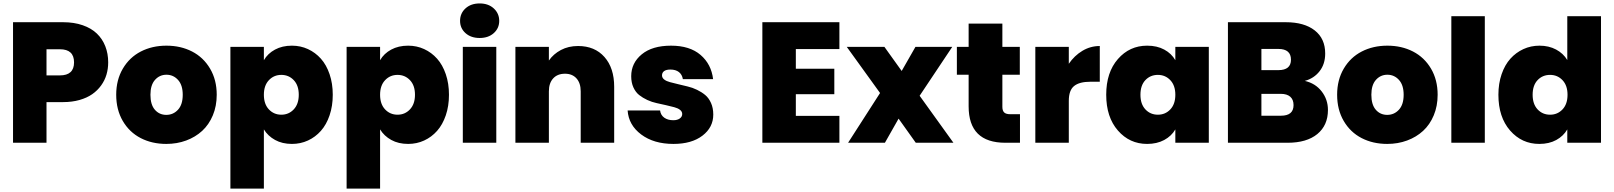

<svg xmlns="http://www.w3.org/2000/svg" viewBox="-20 -835 9440 1123"><path d="M252 -394H330.1Q413.1 -394 413.1 -470.2Q413.1 -546.9 330.1 -546.9H252ZM612.8 -470.2Q612.8 -432.6 602.8 -398.7Q592.8 -364.7 571.5 -335.2Q550.3 -305.7 519.5 -284.2Q488.8 -262.7 445.1 -250.2Q401.4 -237.8 349.1 -237.8H252V0H56.2V-705.1H349.1Q413.1 -705.1 463.6 -687.5Q514.2 -669.9 546.6 -638.7Q579.1 -607.4 595.9 -564.5Q612.8 -521.5 612.8 -470.2Z M1247.6 -280.8Q1247.6 -214.8 1224.9 -160.4Q1202.1 -106 1162.6 -69.6Q1123 -33.2 1069.1 -13.2Q1015.1 6.8 952.6 6.8Q869.1 6.8 803 -27.3Q736.8 -61.5 698.2 -127.4Q659.7 -193.4 659.7 -280.8Q659.7 -367.7 698.5 -433.6Q737.3 -499.5 803.7 -533.7Q870.1 -567.9 953.6 -567.9Q1037.1 -567.9 1103.5 -533.7Q1169.9 -499.5 1208.7 -433.6Q1247.6 -367.7 1247.6 -280.8ZM859.9 -280.8Q859.9 -222.7 886 -192.9Q912.1 -163.1 952.6 -163.1Q993.2 -163.1 1021 -193.1Q1048.8 -223.1 1048.8 -280.8Q1048.8 -337.4 1021.2 -367.7Q993.7 -397.9 953.6 -397.9Q913.6 -397.9 886.7 -367.9Q859.9 -337.9 859.9 -280.8Z M1523.4 -482.9Q1545.9 -522 1588.4 -544.9Q1630.9 -567.9 1687.5 -567.9Q1737.8 -567.9 1781.2 -547.9Q1824.7 -527.8 1856.9 -491.7Q1889.2 -455.6 1907.7 -401.1Q1926.3 -346.7 1926.3 -280.8Q1926.3 -214.8 1907.7 -160.4Q1889.2 -106 1856.9 -69.6Q1824.7 -33.2 1781.2 -13.2Q1737.8 6.8 1687.5 6.8Q1630.9 6.8 1588.9 -16.4Q1546.9 -39.6 1523.4 -78.1V268.1H1327.6V-561H1523.4ZM1727.5 -280.8Q1727.5 -335.4 1698.2 -366.2Q1668.9 -397 1625.5 -397Q1582 -397 1552.7 -366Q1523.4 -335 1523.4 -280.8Q1523.4 -226.1 1552.7 -195.1Q1582 -164.1 1625.5 -164.1Q1668.9 -164.1 1698.2 -195.3Q1727.5 -226.6 1727.5 -280.8Z M2203.1 -482.9Q2225.6 -522 2268.1 -544.9Q2310.5 -567.9 2367.2 -567.9Q2417.5 -567.9 2460.9 -547.9Q2504.4 -527.8 2536.6 -491.7Q2568.8 -455.6 2587.4 -401.1Q2606 -346.7 2606 -280.8Q2606 -214.8 2587.4 -160.4Q2568.8 -106 2536.6 -69.6Q2504.4 -33.2 2460.9 -13.2Q2417.5 6.8 2367.2 6.8Q2310.5 6.8 2268.6 -16.4Q2226.6 -39.6 2203.1 -78.1V268.1H2007.3V-561H2203.1ZM2407.2 -280.8Q2407.2 -335.4 2377.9 -366.2Q2348.6 -397 2305.2 -397Q2261.7 -397 2232.4 -366Q2203.1 -335 2203.1 -280.8Q2203.1 -226.1 2232.4 -195.1Q2261.7 -164.1 2305.2 -164.1Q2348.6 -164.1 2377.9 -195.3Q2407.2 -226.6 2407.2 -280.8Z M2687 0V-561H2882.8V0ZM2785.6 -612.8Q2734.4 -612.8 2702.6 -641.4Q2670.9 -669.9 2670.9 -712.9Q2670.9 -756.8 2702.6 -785.9Q2734.4 -814.9 2785.6 -814.9Q2836.4 -814.9 2868.2 -785.6Q2899.9 -756.3 2899.9 -712.9Q2899.9 -669.9 2868.2 -641.4Q2836.4 -612.8 2785.6 -612.8Z M3376.5 0V-300.8Q3376.5 -349.1 3351.8 -376.5Q3327.1 -403.8 3284.7 -403.8Q3240.7 -403.8 3215.6 -376.5Q3190.4 -349.1 3190.4 -300.8V0H2994.6V-561H3190.4V-481Q3216.8 -519 3260.7 -542.5Q3304.7 -565.9 3361.3 -565.9Q3458.5 -565.9 3515.4 -501.7Q3572.3 -437.5 3572.3 -327.1V0Z M4151.9 -165Q4151.9 -89.8 4088.6 -41.5Q4025.4 6.8 3918.9 6.8Q3804.2 6.8 3730.5 -48.3Q3656.7 -103.5 3650.9 -189H3840.8Q3844.2 -161.6 3865.2 -146.7Q3886.2 -131.8 3918 -131.8Q3941.9 -131.8 3956.1 -142.1Q3970.2 -152.3 3970.2 -168Q3970.2 -182.6 3957.3 -192.6Q3944.3 -202.6 3923.6 -208Q3902.8 -213.4 3876 -219.7Q3849.1 -226.1 3821 -231.9Q3793 -237.8 3766.1 -250.2Q3739.3 -262.7 3718.5 -279.1Q3697.8 -295.4 3684.8 -323.7Q3671.9 -352.1 3671.9 -389.2Q3671.9 -466.3 3733.4 -517.1Q3794.9 -567.9 3904.8 -567.9Q4014.6 -567.9 4077.6 -513.7Q4140.6 -459.5 4150.9 -372.1H3974.1Q3969.7 -398.9 3950.9 -413.6Q3932.1 -428.2 3900.9 -428.2Q3877 -428.2 3864.5 -419.2Q3852.1 -410.2 3852.1 -394Q3852.1 -379.9 3865 -369.9Q3877.9 -359.9 3898.9 -354.5Q3919.9 -349.1 3946.8 -342.5Q3973.6 -335.9 4001.7 -329.3Q4029.8 -322.8 4056.6 -309.8Q4083.5 -296.9 4104.5 -279.5Q4125.5 -262.2 4138.7 -232.7Q4151.9 -203.1 4151.9 -165Z M4889.6 -705.1V-547.9H4634.8V-433.1H4859.9V-284.2H4634.8V-157.2H4889.6V0H4439V-705.1Z M5336.4 0 5235.8 -141.1 5155.8 0H4940.4L5127.4 -291L4932.6 -561H5152.8L5253.9 -419.9L5334.5 -561H5549.8L5358.9 -274.9L5556.6 0Z M5645.5 -212.9V-397.9H5576.7V-561H5645.5V-696.8H5842.8V-561H5944.8V-397.9H5842.8V-210Q5842.8 -187.5 5853.5 -177.2Q5864.3 -167 5888.7 -167H5945.8V0H5860.4Q5645.5 0 5645.5 -212.9Z M6231.4 -245.1V0H6035.6V-561H6231.4V-461.9Q6264.2 -509.8 6311 -537.8Q6357.9 -565.9 6412.6 -565.9V-356.9H6357.4Q6293.5 -356.9 6262.5 -332Q6231.4 -307.1 6231.4 -245.1Z M6689.5 -567.9Q6747.6 -567.9 6789.8 -544.9Q6832 -522 6854.5 -482.9V-561H7050.3V0H6854.5V-78.1Q6832 -39.1 6789.3 -16.1Q6746.6 6.8 6689.5 6.8Q6586.9 6.8 6518.6 -71.5Q6450.2 -149.9 6450.2 -280.8Q6450.2 -411.6 6518.6 -489.7Q6586.9 -567.9 6689.5 -567.9ZM6854.5 -280.8Q6854.5 -335 6825.2 -366Q6795.9 -397 6752.4 -397Q6708.5 -397 6679.4 -366.5Q6650.4 -335.9 6650.4 -280.8Q6650.4 -226.1 6679.4 -195.1Q6708.5 -164.1 6752.4 -164.1Q6795.9 -164.1 6825.2 -195.1Q6854.5 -226.1 6854.5 -280.8Z M7545.9 -220.2Q7545.9 -252.4 7526.6 -269.3Q7507.3 -286.1 7471.2 -286.1H7357.9V-158.2H7472.2Q7545.9 -158.2 7545.9 -220.2ZM7530.8 -485.8Q7530.8 -548.8 7457 -548.8H7357.9V-424.8H7457Q7530.8 -424.8 7530.8 -485.8ZM7747.1 -191.9Q7747.1 -102.1 7685.1 -51Q7623 0 7510.7 0H7162.1V-705.1H7500Q7608.4 -705.1 7669.7 -657.2Q7731 -609.4 7731 -522Q7731 -460.4 7698.2 -418.5Q7665.5 -376.5 7611.8 -361.8Q7673.8 -347.7 7710.4 -300.3Q7747.1 -252.9 7747.1 -191.9Z M8388.7 -280.8Q8388.7 -214.8 8366 -160.4Q8343.3 -106 8303.7 -69.6Q8264.2 -33.2 8210.2 -13.2Q8156.2 6.8 8093.8 6.8Q8010.3 6.8 7944.1 -27.3Q7877.9 -61.5 7839.4 -127.4Q7800.8 -193.4 7800.8 -280.8Q7800.8 -367.7 7839.6 -433.6Q7878.4 -499.5 7944.8 -533.7Q8011.2 -567.9 8094.7 -567.9Q8178.2 -567.9 8244.6 -533.7Q8311 -499.5 8349.9 -433.6Q8388.7 -367.7 8388.7 -280.8ZM8001 -280.8Q8001 -222.7 8027.1 -192.9Q8053.2 -163.1 8093.8 -163.1Q8134.3 -163.1 8162.1 -193.1Q8189.9 -223.1 8189.9 -280.8Q8189.9 -337.4 8162.4 -367.7Q8134.8 -397.9 8094.7 -397.9Q8054.7 -397.9 8027.8 -367.9Q8001 -337.9 8001 -280.8Z M8468.8 0V-740.2H8664.6V0Z M8744.1 -280.8Q8744.1 -346.7 8762.9 -401.1Q8781.7 -455.6 8814.2 -491.7Q8846.7 -527.8 8890.4 -547.9Q8934.1 -567.9 8984.4 -567.9Q9039.1 -567.9 9081.3 -545.4Q9123.5 -522.9 9147 -483.9V-740.2H9344.2V0H9147V-78.1Q9124.5 -39.1 9082.5 -16.1Q9040.5 6.8 8983.4 6.8Q8880.9 6.8 8812.5 -71.5Q8744.1 -149.9 8744.1 -280.8ZM9148.4 -280.8Q9148.4 -335 9119.1 -366Q9089.8 -397 9046.4 -397Q9002.4 -397 8973.4 -366.5Q8944.3 -335.9 8944.3 -280.8Q8944.3 -226.1 8973.4 -195.1Q9002.4 -164.1 9046.4 -164.1Q9089.8 -164.1 9119.1 -195.1Q9148.4 -226.1 9148.4 -280.8Z"/></svg>

Font: Poppins ExtraBold
Style: Regular
Weight: 800
Designer: Ninad Kale (Devanagari), Jonny Pinhorn (Latin)
Foundry: Indian Type Foundry
Version: Version 3.200;PS 1.000;hotconv 16.6.54;makeotf.lib2.5.65590